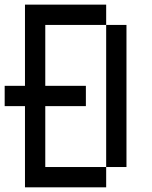

<svg xmlns="http://www.w3.org/2000/svg" viewBox="-20 -801 648 821"><path d="M434 -694.4H520.8V-86.8H434ZM434 0H86.8V-347.2H0V-434H86.8V-781.2H434V-694.4H173.6V-434H347.2V-347.2H173.6V-86.8H434Z"/></svg>

Font: 8-bit Operator+
Style: Regular
Weight: 400
Designer: GrandChaos9000
Foundry: Grand Chaos Productions
Version: Version 1.2.0 - April 24, 2014